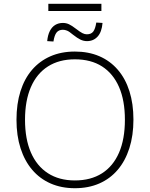

<svg xmlns="http://www.w3.org/2000/svg" viewBox="-20 -985 791 1013"><path d="M375 8Q304 8 247 -17Q190 -42 150 -89Q110 -136 88.5 -202.5Q67 -269 67 -353Q67 -437 88 -503.5Q109 -570 149 -616.5Q189 -663 246 -688Q303 -713 375 -713Q447 -713 504 -688.5Q561 -664 601.5 -617Q642 -570 663 -503.5Q684 -437 684 -354Q684 -270 662.5 -203Q641 -136 601 -89Q561 -42 504 -17Q447 8 375 8ZM375 -33Q459 -33 518 -70.5Q577 -108 608 -179.5Q639 -251 639 -353Q639 -455 608 -526Q577 -597 518.5 -634.5Q460 -672 375 -672Q292 -672 233 -634.5Q174 -597 143 -525.5Q112 -454 112 -353Q112 -252 143 -180.5Q174 -109 233 -71Q292 -33 375 -33ZM235 -927V-965H515V-927ZM439 -768Q421 -768 404.5 -776Q388 -784 365 -802Q345 -819 333.5 -823.5Q322 -828 312 -828Q290 -828 278.5 -813.5Q267 -799 262 -766L229 -768Q232 -800 243 -821.5Q254 -843 271.5 -853.5Q289 -864 312 -864Q329 -864 344 -857Q359 -850 381 -833Q403 -816 415 -810Q427 -804 438 -804Q461 -804 472 -818.5Q483 -833 488 -866L521 -864Q517 -816 495 -792Q473 -768 439 -768Z"/></svg>

Font: Nunito Sans 12pt ExtraLight 12pt ExtraLight
Style: Regular
Weight: 250
Version: Version 3.101;gftools[0.9.27]